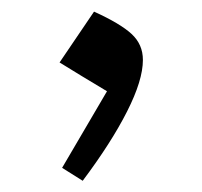

<svg xmlns="http://www.w3.org/2000/svg" viewBox="-20 -193 350 332"><path d="M142.6 -172.9Q188 -152.3 207.5 -134.3Q227.1 -116.2 227.1 -89.4Q227.1 -54.2 199.7 -0.2Q172.4 53.7 123 119.6L87.4 97.2L165 -35.2Q139.2 -50.8 121.3 -61.5Q103.5 -72.3 83 -85Z"/></svg>

Font: Pinar DS3-Regular
Style: Regular
Weight: 400
Designer: Amin Abedi
Version: Version 2.000